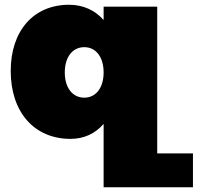

<svg xmlns="http://www.w3.org/2000/svg" viewBox="-20 -575 830 806"><path d="M640 69V-547H415V-491C379 -532 329 -555 270 -555C121 -555 25 -446 25 -277C25 -104 124 8 276 8C332 8 380 -14 415 -55V211H790V69ZM334 -165C284 -165 252 -207 252 -271C252 -335 284 -377 334 -377C383 -377 415 -335 415 -271C415 -207 383 -165 334 -165Z"/></svg>

Font: Montserrat arm Black
Style: Regular
Weight: 900
Designer: Julieta Ulanovsky
Foundry: Julieta Ulanovsky
Version: Version 6.000;PS 006.000;hotconv 1.0.88;makeotf.lib2.5.64775